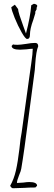

<svg xmlns="http://www.w3.org/2000/svg" viewBox="-20 -991 287 1020"><path d="M34 -4Q54 -39 64.5 -85Q75 -131 83 -199Q89 -259 95 -287L141 -619Q144 -639 146 -654Q154 -708 154 -732Q143 -732 121 -729L87 -727Q42 -727 42 -747L49 -755Q55 -753 73 -753Q87 -753 120 -758Q146 -763 167 -763Q183 -763 183 -745Q172 -721 167 -649Q165 -614 163 -605L133 -378Q108 -182 93 -95Q92 -85 81 -59Q70 -32 70 -19L103 -21Q124 -24 135 -24Q177 -24 177 -4L168 5Q135 5 109 7L49 9Q41 9 34 -4ZM40 -953 59 -966 76 -943Q76 -935 84 -909Q94 -881 103.5 -853Q113 -825 118 -813Q141 -900 146 -963L160 -971Q178 -968 178 -959Q178 -958 174 -948L175 -943L167 -928L168 -922L157 -886Q139 -838 139 -805Q139 -784 124 -784Q115 -784 95 -819Q75 -854 58 -896Q41 -938 40 -953Z"/></svg>

Font: Amatic SC
Style: Regular
Weight: 400
Designer: Multiple Designers
Foundry: Vernon Adams
Version: Version 2.505